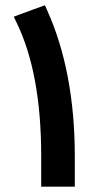

<svg xmlns="http://www.w3.org/2000/svg" viewBox="-20 -700 368 720"><path d="M156.2 -663Q260.5 -431.7 260.5 -113.4V-20.2V0H240.3H154.7H134.5V-20.2V-114.9Q134.5 -427.2 41.3 -617.1L31.7 -637.3L52.4 -645.3L131 -674.1L148.6 -680.1Z"/></svg>

Font: Vazir FD
Style: Bold
Weight: 700
Foundry: DejaVu fonts team - Redesigned by Saber Rastikerdar
Version: Version 21.10;October 20, 2019;FontCreator 12.0.0.2547 64-bi